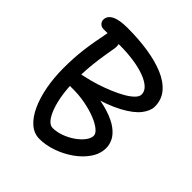

<svg xmlns="http://www.w3.org/2000/svg" viewBox="-198 -843 986 986"><g transform="rotate(45 295.0 -350.0)"><path d="M245.4 11.6Q205.4 11.6 173.9 -16.1Q142.4 -43.8 120.4 -92Q98.4 -140.2 86.9 -201.9Q75.4 -263.6 75.4 -331Q75.4 -371 77.3 -404.8Q79.2 -438.6 83.4 -471.9Q87.6 -505.2 94.4 -543.7Q101.2 -582.2 111 -631.8Q114.8 -649.8 123.3 -656.6Q131.8 -663.4 148.2 -663.4Q160.8 -663.4 171.6 -652.6Q182.4 -641.8 187.8 -624.3Q193.2 -606.8 188.6 -584.6Q179.2 -531.2 173.6 -490.9Q168 -450.6 165.4 -413.5Q162.8 -376.4 162.8 -332.6Q162.8 -278.2 169.9 -231.9Q177 -185.6 189.8 -150.4Q202.6 -115.2 218.8 -95.7Q235 -76.2 253.8 -76.2Q283 -76.2 314.2 -87.5Q345.4 -98.8 371.8 -117.1Q398.2 -135.4 414.8 -156.9Q431.4 -178.4 431.4 -197.8Q431.4 -213.4 411 -230.1Q390.6 -246.8 355.2 -260.9Q319.8 -275 273.5 -283.9Q227.2 -292.8 175.4 -291.8Q147.4 -290.8 129.9 -301Q112.4 -311.2 112.4 -336Q112.4 -352.4 128.7 -361.7Q145 -371 186.6 -379.8Q221.6 -387 259 -399Q296.4 -411 331.1 -425.5Q365.8 -440 393.9 -456.1Q422 -472.2 438.7 -489Q455.4 -505.8 455.4 -521Q455.4 -545 435.1 -563.2Q414.8 -581.4 379.1 -594.4Q343.4 -607.4 297.2 -614.1Q251 -620.8 199.2 -620.8Q163.6 -620.8 129.8 -620.4Q96 -620 80.2 -620Q64.4 -620 54.3 -630Q44.2 -640 44.2 -653.8Q44.2 -681.6 73.6 -696.8Q103 -712 162.8 -712Q243.2 -712 312.9 -701.3Q382.6 -690.6 435.1 -668.4Q487.6 -646.2 517.5 -610.6Q547.4 -575 547.4 -525Q547.4 -494.8 521.1 -460.2Q494.8 -425.6 432.6 -391.9Q370.4 -358.2 262.6 -329.4L260 -358Q337.2 -350.4 388.1 -333.7Q439 -317 468.2 -294.6Q497.4 -272.2 509.4 -247.6Q521.4 -223 521.4 -198.8Q521.4 -156 495.7 -118.1Q470 -80.2 428.3 -50.9Q386.6 -21.6 338.5 -5Q290.4 11.6 245.4 11.6Z"/></g></svg>

Font: Shantell Sans Light
Style: Regular
Weight: 300
Designer: Stephen Nixon, Anya Danilova, Shantell Martin
Foundry: Arrow Type
Version: Version 1.011;[c5ecc13dd]